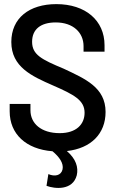

<svg xmlns="http://www.w3.org/2000/svg" viewBox="-20 -728 577 933"><path d="M215 118 206 175C246 190 333 199 353 124C362 85 349 44 305 6C422 -7 493 -78 493 -184C493 -303 394 -345 290 -394C182 -439 136 -462 136 -525C136 -586 178 -619 251 -619C336 -619 386 -569 386 -504V-477H488V-508C488 -629 395 -708 254 -708C122 -708 35 -640 35 -524C35 -403 134 -358 237 -313C340 -268 391 -241 391 -180C391 -124 351 -81 270 -81C180 -81 128 -128 128 -192V-223H27V-187C27 -77 106 -3 235 7C269 35 290 66 284 95C277 126 245 131 215 118Z"/></svg>

Font: Vanilla Cream DemiBold
Style: Regular
Weight: 600
Designer: Jeremy Tribby, Jinavaṁso
Foundry: Tribby Type
Version: Version 1.422;Glyphs 3.1.2 (3151)